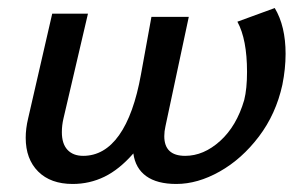

<svg xmlns="http://www.w3.org/2000/svg" viewBox="-20 -452 762 478"><path d="M691 -318Q691 -281 683 -241Q667 -168 624.5 -112Q582 -56 527 -25Q472 6 419 6Q371 6 344 -13.5Q317 -33 312 -70Q277 -30 240 -12Q203 6 161 6Q106 6 75 -25Q44 -56 44 -109Q44 -132 50 -157L110 -418H199L138 -157Q134 -140 134 -123Q134 -94 148 -79Q162 -64 187 -64Q240 -64 276.5 -115.5Q313 -167 331 -267L357 -410H450L392 -138Q389 -125 389 -113Q389 -64 441 -64Q487 -64 528 -101Q569 -138 588 -203Q595 -231 595 -273Q595 -354 571 -398L664 -432Q691 -387 691 -318Z"/></svg>

Font: Ysabeau Infant Semibold
Style: Italic
Weight: 600
Italic angle: -12°
Designer: Christian Thalmann (Catharsis Fonts)
Version: Version 0.003